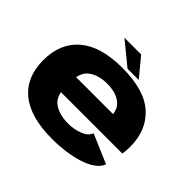

<svg xmlns="http://www.w3.org/2000/svg" viewBox="-170 -942 1157 1157"><g transform="rotate(45 408.0 -364.0)"><path d="M407 6.5Q219 6.5 125 -70.8Q31 -148 31 -292Q31 -437 124.8 -516.8Q218.5 -596.5 401.5 -596.5Q591.5 -596.5 681.2 -514.5Q771 -432.5 771 -294Q771 -257 766 -231H242.5Q253.5 -182.5 284 -161Q332 -127.5 408 -127.5Q458 -127.5 501.8 -144.8Q545.5 -162 557.5 -195L743 -115.5Q731 -84 697.8 -60.8Q664.5 -37.5 617 -22.8Q569.5 -8 515.2 -0.8Q461 6.5 407 6.5ZM243 -359.5H558.5Q553 -408 517 -434Q475 -464.5 402.5 -464.5Q330 -464.5 283 -429Q254 -407 243 -359.5ZM427 -614.5 281.5 -733.5H424L522.5 -614.5Z"/></g></svg>

Font: Anybody ExtraExpanded ExtraBold
Style: Regular
Weight: 800
Width: 8
Designer: Tyler Finck
Foundry: Etcetera Type Company
Version: Version 1.010; ttfautohint (v1.8.3) -l 8 -r 50 -G 200 -x 14 